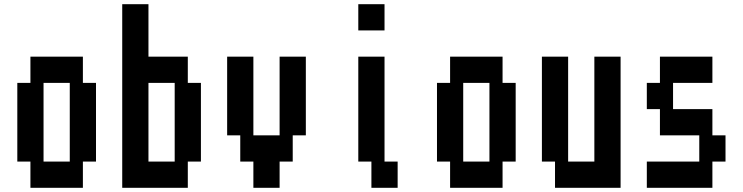

<svg xmlns="http://www.w3.org/2000/svg" viewBox="-20 -1020 3540 915"><path d="M62.5 -625H125V-750H375V-625H437.5V-250H375V-125H125V-250H62.5ZM312.5 -625H187.5V-250H312.5Z M687.5 -750H875V-625H937.5V-250H875V-125H562.5V-1000H687.5ZM687.5 -250H812.5V-625H687.5Z M1312.5 -750H1437.5V-375H1375V-250H1312.5V-125H1187.5V-250H1125V-375H1062.5V-750H1187.5V-375H1312.5Z M1687.5 -750H1812.5V-250H1875V-125H1750V-250H1687.5ZM1687.5 -1000H1812.5V-875H1687.5Z M2062.5 -625H2125V-750H2375V-625H2437.5V-250H2375V-125H2125V-250H2062.5ZM2312.5 -625H2187.5V-250H2312.5Z M2562.5 -750H2687.5V-250H2812.5V-750H2937.5V-125H2625V-250H2562.5Z M3125 -750H3375V-625H3187.5V-500H3375V-375H3437.5V-250H3375V-125H3062.5V-250H3312.5V-375H3125V-500H3062.5V-625H3125Z"/></svg>

Font: Amiga Topaz Unicode Rus
Style: Regular
Weight: 400
Designer: dMG of Trueschool and Divine Stylers
Foundry: dMG of Trueschool and Divine Stylers
Version: Version 1.1